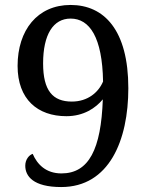

<svg xmlns="http://www.w3.org/2000/svg" viewBox="-20 -744 599 775"><path d="M227 11C421 11 498 -178 498 -388C498 -623 400 -724 265 -724C131 -724 51 -622 51 -478C51 -343 132 -275 248 -275C318 -275 366 -308 395 -343C388 -142 339 -44 228 -44C165 -44 130 -81 112 -123C97 -118 82 -100 82 -75C82 -33 114 11 227 11ZM270 -334C193 -334 154 -378 154 -488C154 -605 195 -669 265 -669C342 -669 393 -593 396 -415C378 -372 335 -334 270 -334Z"/></svg>

Font: Noto Serif
Style: Regular
Weight: 400
Designer: Monotype Design Team
Foundry: Monotype Imaging Inc.
Version: Version 2.015